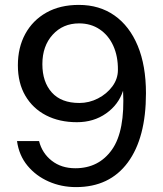

<svg xmlns="http://www.w3.org/2000/svg" viewBox="-20 -753 664 784"><path d="M290.5 11Q230.5 11 178.8 -11.8Q127 -34.5 92.2 -76.5Q57.5 -118.5 49.5 -177H139.5Q152 -127.5 191.2 -96.8Q230.5 -66 287.5 -66Q383.5 -66 437.2 -142Q491 -218 482.5 -382.5Q464 -325.5 413.2 -289.8Q362.5 -254 294 -254Q222.5 -254 168.2 -282Q114 -310 83.5 -362Q53 -414 53 -486.5Q53 -559 83.2 -614.5Q113.5 -670 169.2 -701.5Q225 -733 302 -733Q386 -733 447.5 -689.8Q509 -646.5 542.5 -565.8Q576 -485 576 -372Q576 -190 501.8 -89.5Q427.5 11 290.5 11ZM304 -332.5Q344 -332.5 380 -351Q416 -369.5 438.8 -400.2Q461.5 -431 461.5 -467.5Q462 -523.5 442.5 -566.2Q423 -609 387 -633.2Q351 -657.5 303 -657.5Q237 -657.5 195 -611.2Q153 -565 153 -491Q153 -418.5 191.5 -375.5Q230 -332.5 304 -332.5Z"/></svg>

Font: Public Sans
Style: Regular
Weight: 400
Designer: The Public Sans project authors (U.S. Web Design System). Libre Franklin designed by Pablo Impallari and Rodrigo Fuenzal
Version: Version 1.008; ttfautohint (v1.8.1) -l 8 -r 50 -G 200 -x 14 